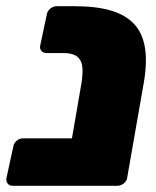

<svg xmlns="http://www.w3.org/2000/svg" viewBox="-29 -599 504 619"><path d="M12 0Q1 0 -4.5 -7.5Q-10 -15 -8 -26L14 -127Q16 -138 25 -145.5Q34 -153 45 -153H383L356 -25Q354 -14 344.5 -7Q335 0 324 0ZM201 0Q190 0 184.5 -7.5Q179 -15 181 -26L234 -333Q239 -366 236 -386.5Q233 -407 218.5 -417.5Q204 -428 175 -428H121Q110 -428 104 -435.5Q98 -443 101 -454L122 -553Q124 -564 133.5 -571.5Q143 -579 154 -579H212Q281 -579 328.5 -565Q376 -551 403.5 -521.5Q431 -492 438.5 -444Q446 -396 434 -329L381 -26Q380 -15 370 -7.5Q360 0 349 0Z"/></svg>

Font: Rubik ExtraBold
Style: Italic
Weight: 800
Italic angle: -12°
Designer: Hubert and Fischer
Foundry: Hubert and Fischer
Version: Version 2.300;gftools[0.9.30]